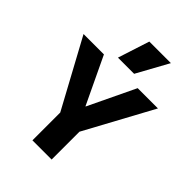

<svg xmlns="http://www.w3.org/2000/svg" viewBox="-279 -1130 1259 1259"><g transform="rotate(45 350.5 -500.0)"><path d="M261 0V-258L5 -730H194L349 -404H351L507 -730H695L439 -258V0ZM424 -780H274L345 -1000H545Z"/></g></svg>

Font: M PLUS 2 Thin ExtraBold
Style: Regular
Weight: 800
Version: Version 1.001